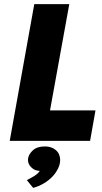

<svg xmlns="http://www.w3.org/2000/svg" viewBox="-20 -680 491 927"><path d="M415 0H27L145.5 -660H314.5L221.5 -147H441ZM140 227 109.5 189.5 130.5 178.5Q162.5 161.5 172 145Q147 145 129.5 126.5Q115 112 115 90.5Q116 66.5 139 45.5Q159 27 197.5 27Q228 27 248.8 44Q269.5 61 270.5 91Q270.5 112.5 261 132Q250.5 154.5 232.5 173.2Q214.5 192 190.5 206Q166.5 220 140 227Z"/></svg>

Font: Lucymar Sans ExtraBold
Style: Italic
Weight: 800
Italic angle: -10°
Foundry: The League of Moveable Type (original font) / Main changes by Cristiano Sobral with portions from Mirco Monsees
Version: Version 2.00;August 30, 2020;FontCreator 13.0.0.2681 64-bit